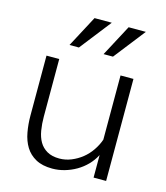

<svg xmlns="http://www.w3.org/2000/svg" viewBox="-114 -849 821 947"><g transform="rotate(15 296.5 -375.5)"><path d="M450 0V-115Q435 -86 412.5 -63Q390 -40 362.5 -24Q335 -8 304 1Q273 10 241 10Q190 10 156.5 -8.5Q123 -27 104 -58Q85 -89 77.5 -130Q70 -171 70 -215V-521H135V-227Q135 -190 140.5 -157Q146 -124 160 -100Q174 -76 199 -61.5Q224 -47 262 -47Q293 -47 322.5 -59Q352 -71 376.5 -90.5Q401 -110 419.5 -137Q438 -164 448 -193V-521H514V0ZM388 -601H340L425 -761H513ZM214 -601H166L251 -761H339Z"/></g></svg>

Font: Rising Sun Light
Style: Regular
Weight: 300
Designer: Matt McInerney, Pablo Impallari, Rodrigo Fuenzalida (Raleway font), Stephen Hutchings (Greek), Cristiano Sobral (main ch
Foundry: The Rising Sun Project Authors
Version: Version 4.327; ttfautohint (v1.8.4.7-5d5b-dirty)